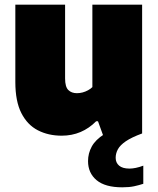

<svg xmlns="http://www.w3.org/2000/svg" viewBox="-20 -570 676 820"><path d="M243.5 9.5Q186.5 9.5 141.8 -13.5Q97 -36.5 71.2 -87Q45.5 -137.5 45.5 -219.5V-550H258V-235Q258 -199 271.8 -185.5Q285.5 -172 308.5 -172Q320.5 -172 332.8 -175.2Q345 -178.5 356 -184.5Q367 -190.5 374.5 -198V-550H587V0L421 10L398.5 -52H390.5Q361 -22 324 -6.2Q287 9.5 243.5 9.5ZM502 230Q429 230 392.5 199.5Q356 169 356 118Q356 85 371.8 56Q387.5 27 425.5 2.8Q463.5 -21.5 531 -41L587 0Q542 16.5 517.5 33.2Q493 50 483.5 67.5Q474 85 474 104Q474 125 488.8 137.5Q503.5 150 533 150Q545 150 560 147Q575 144 592 137.5V215Q573.5 221 552.8 225.5Q532 230 502 230Z"/></svg>

Font: Encode Sans Condensed Thin Black
Style: Regular
Weight: 900
Version: Version 3.002